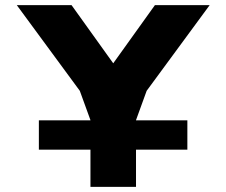

<svg xmlns="http://www.w3.org/2000/svg" viewBox="-20 -723 874 741"><path d="M130 -145.5H329.1V-1.9H504.9V-145.5H703.1V-258.6H504.9V-259.4L546 -372.5L789.1 -703.1H577.8L417 -478.7L256.2 -703.1H44.9L288 -372.5L329.1 -259.4V-258.6H130Z"/></svg>

Font: Hussar
Style: BdWide
Weight: 700
Foundry: Cannot Into Space Fonts
Version: Version 2.00